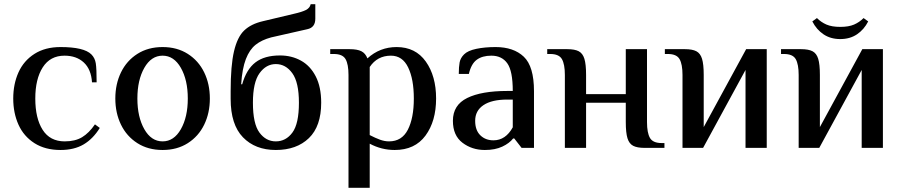

<svg xmlns="http://www.w3.org/2000/svg" viewBox="-20 -704 4291 914"><path d="M43 -235Q43 -304 68 -359.5Q93 -415 144 -447.5Q195 -480 268 -480Q380 -480 415 -445Q432 -428 436 -402.5Q440 -377 440 -312H418Q414 -374 379 -406.5Q344 -439 287 -439Q219 -439 183.5 -383.5Q148 -328 148 -235Q148 -141 183 -86Q218 -31 288 -31Q338 -31 371 -51Q404 -71 432 -112L455 -95Q423 -43 378 -16.5Q333 10 268 10Q195 10 144 -22.5Q93 -55 68 -110.5Q43 -166 43 -235Z M529 -235Q529 -304 556 -359.5Q583 -415 634 -447.5Q685 -480 754 -480Q823 -480 874 -447.5Q925 -415 952 -359.5Q979 -304 979 -235Q979 -166 952 -110.5Q925 -55 874 -22.5Q823 10 754 10Q685 10 634 -22.5Q583 -55 556 -110.5Q529 -166 529 -235ZM874 -235Q874 -323 841 -381Q808 -439 754 -439Q700 -439 667 -381Q634 -323 634 -235Q634 -147 667 -89Q700 -31 754 -31Q808 -31 841 -89Q874 -147 874 -235Z M1078 -233V-270Q1078 -392 1094 -460Q1110 -528 1142.5 -559Q1175 -590 1231 -603L1378 -638Q1418 -647 1436.5 -656.5Q1455 -666 1459 -684H1481V-615Q1481 -573 1443 -565L1271 -526Q1226 -514 1197 -491Q1168 -468 1150.5 -423Q1133 -378 1128 -303H1133Q1153 -374 1196 -407Q1239 -440 1313 -440Q1368 -440 1412.5 -415.5Q1457 -391 1483 -340.5Q1509 -290 1509 -215Q1509 -103 1450.5 -46.5Q1392 10 1293 10Q1195 10 1136.5 -50.5Q1078 -111 1078 -233ZM1403 -215Q1403 -312 1371.5 -355.5Q1340 -399 1293 -399Q1247 -399 1215.5 -355.5Q1184 -312 1184 -215Q1184 -115 1215 -73Q1246 -31 1293 -31Q1341 -31 1372 -73Q1403 -115 1403 -215Z M1639 -347Q1639 -398 1625 -422.5Q1611 -447 1569 -447H1552V-470H1644Q1681 -470 1700.5 -460Q1720 -450 1729 -426Q1788 -480 1868 -480Q1958 -480 2007 -411Q2056 -342 2056 -235Q2056 -127 2005.5 -58.5Q1955 10 1859 10Q1796 10 1740 -20V190H1639ZM1950 -235Q1950 -327 1923 -383Q1896 -439 1841 -439Q1776 -439 1740 -385V-61Q1767 -47 1789 -39Q1811 -31 1832 -31Q1893 -31 1921.5 -86.5Q1950 -142 1950 -235Z M2136 -129Q2136 -204 2204 -237.5Q2272 -271 2395 -271H2421Q2421 -366 2395 -402.5Q2369 -439 2319 -439Q2276 -439 2249.5 -419.5Q2223 -400 2212 -352H2164Q2164 -386 2168 -407Q2172 -428 2189 -445Q2207 -463 2247.5 -471.5Q2288 -480 2339 -480Q2425 -480 2473.5 -434Q2522 -388 2522 -270V0H2463L2428 -45H2423Q2405 -22 2371 -6Q2337 10 2288 10Q2227 10 2181.5 -24.5Q2136 -59 2136 -129ZM2421 -98V-230H2395Q2321 -230 2281.5 -203.5Q2242 -177 2242 -129Q2242 -84 2266.5 -60Q2291 -36 2329 -36Q2387 -36 2421 -98Z M2669 -347Q2669 -398 2655 -422.5Q2641 -447 2599 -447H2585V-470H2680Q2716 -470 2735 -460Q2754 -450 2762 -424Q2770 -398 2770 -347V-256H2959V-470H3060V-123Q3060 -72 3074 -47.5Q3088 -23 3130 -23H3143V0H3049Q3013 0 2994 -10Q2975 -20 2967 -46Q2959 -72 2959 -123V-215H2770V0H2669Z M3229 -347Q3229 -398 3215 -422.5Q3201 -447 3159 -447H3145V-470H3240Q3276 -470 3295 -460Q3314 -450 3322 -424Q3330 -398 3330 -347V-99L3532 -470H3630V0H3529V-371L3327 0H3229Z M3782 -347Q3782 -398 3768 -422.5Q3754 -447 3712 -447H3698V-470H3793Q3829 -470 3848 -460Q3867 -450 3875 -424Q3883 -398 3883 -347V-99L4085 -470H4183V0H4082V-371L3880 0H3782ZM3847 -602 3869 -618Q3889 -598 3914.5 -587Q3940 -576 3980 -576Q4020 -576 4045.5 -587Q4071 -598 4091 -618L4113 -602Q4093 -563 4059.5 -540.5Q4026 -518 3980 -518Q3934 -518 3900.5 -540.5Q3867 -563 3847 -602Z"/></svg>

Font: El Messiri Medium
Style: Regular
Weight: 500
Designer: Mohamed Gaber
Foundry: Kief Type Foundry
Version: Version 2.007